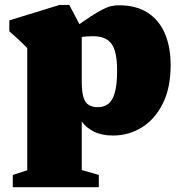

<svg xmlns="http://www.w3.org/2000/svg" viewBox="-20 -537 751 782"><path d="M457 -250Q457 -327.5 434.2 -358.5Q411.5 -389.5 359.5 -389.5Q350 -389.5 336.5 -388.8Q323 -388 308.8 -386.2Q294.5 -384.5 281 -381.5L276 -419Q319.5 -450.5 348.8 -469.5Q378 -488.5 397.8 -498.5Q417.5 -508.5 432.8 -512Q448 -515.5 464.5 -515.5Q534.5 -515.5 581.2 -485.5Q628 -455.5 651.5 -400.5Q675 -345.5 675 -272Q675 -178 642.5 -114Q610 -50 556.8 -17.5Q503.5 15 440.5 15Q394.5 15 362.2 -1Q330 -17 310.2 -45.5Q290.5 -74 282.5 -111.5H313V155.5L382.5 175.5V225.5H32V175.5L91 156.5V-341Q84 -348.5 73.5 -358.8Q63 -369 49 -381.8Q35 -394.5 18 -409.5V-454L223 -517H262L313 -421V-203Q313 -164.5 319.5 -142Q326 -119.5 340.8 -110Q355.5 -100.5 379 -100.5Q403 -100.5 420.5 -113.5Q438 -126.5 447.5 -159Q457 -191.5 457 -250Z"/></svg>

Font: Newsreader 9pt ExtraBold
Style: Regular
Weight: 800
Designer: Hugues Gentile
Foundry: Production Type
Version: Version 1.003